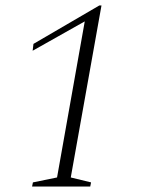

<svg xmlns="http://www.w3.org/2000/svg" viewBox="-20 -680 540 700"><path d="M97 0 100 -15 188 -33 289 -602 99 -495 102 -520 342 -660H350L238 -33L312 -15L309 0Z"/></svg>

Font: Spectral ExtraLight
Style: Italic
Weight: 275
Italic angle: -10°
Designer: Jean-Baptiste Levee
Foundry: Production Type
Version: Version 2.001